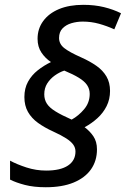

<svg xmlns="http://www.w3.org/2000/svg" viewBox="-20 -785 531 811"><path d="M173.3 5.9Q122.6 5.9 85 -3.9Q47.4 -13.7 22.5 -26.4V-106.4Q51.3 -90.8 91.8 -77.6Q132.3 -64.5 174.8 -64.5Q235.4 -64.5 267.1 -85.7Q298.8 -106.9 298.8 -145Q298.8 -161.1 289.3 -174.3Q279.8 -187.5 259.3 -200.7Q238.8 -213.9 204.6 -229.5Q168 -246.1 140.6 -265.9Q113.3 -285.6 98.1 -312.3Q83 -338.9 83 -375Q83 -412.1 98.4 -439.9Q113.8 -467.8 139.4 -488Q165 -508.3 195.3 -522.9Q171.4 -538.6 155 -563Q138.7 -587.4 138.7 -621.1Q138.7 -663.6 162.4 -696Q186 -728.5 229.2 -746.6Q272.5 -764.6 332 -764.6Q379.4 -764.6 419.2 -754.9Q459 -745.1 491.2 -729L462.9 -661.1Q431.6 -675.3 398.4 -684.6Q365.2 -693.8 329.6 -693.8Q304.7 -693.8 281.7 -687Q258.8 -680.2 244.1 -665Q229.5 -649.9 229.5 -624.5Q229.5 -599.1 251.5 -581.8Q273.4 -564.5 323.2 -542.5Q359.4 -526.4 387 -507.1Q414.6 -487.8 429.7 -461.9Q444.8 -436 444.8 -400.9Q444.8 -365.7 430.4 -336.9Q416 -308.1 391.6 -285.9Q367.2 -263.7 337.4 -247.6Q358.9 -231.9 374.3 -209.5Q389.6 -187 389.6 -154.3Q389.6 -105.5 364.3 -69.6Q338.9 -33.7 290.8 -13.9Q242.7 5.9 173.3 5.9ZM282.7 -279.8Q312 -295.9 335.4 -323.7Q358.9 -351.6 358.9 -388.2Q358.9 -409.2 347.9 -425.5Q336.9 -441.9 313 -456.5Q289.1 -471.2 251.5 -486.8Q231 -480 211.4 -466.1Q191.9 -452.1 179.4 -432.4Q167 -412.6 167 -386.7Q167 -364.3 178 -347.2Q189 -330.1 214.4 -314.5Q239.7 -298.8 282.7 -279.8Z"/></svg>

Font: Open Sans Medium
Style: Italic
Weight: 500
Italic angle: -12°
Designer: Monotype Design Team
Foundry: Monotype Imaging Inc.
Version: Version 3.000